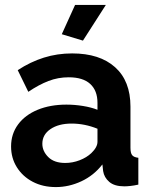

<svg xmlns="http://www.w3.org/2000/svg" viewBox="-20 -750 614 780"><path d="M25 -155Q25 -206 53.5 -244.5Q82 -283 133 -304Q184 -325 250 -325Q283 -325 317 -319.5Q351 -314 376 -304V-332Q376 -382 346.5 -409Q317 -436 259 -436Q216 -436 177 -421Q138 -406 95 -377L52 -465Q104 -499 158.5 -516Q213 -533 273 -533Q385 -533 447.5 -477Q510 -421 510 -317V-150Q510 -128 517 -119.5Q524 -111 542 -109V0Q524 4 509.5 5.5Q495 7 485 7Q445 7 424 -11Q403 -29 399 -55L396 -82Q361 -37 310.5 -13.5Q260 10 207 10Q154 10 113 -11.5Q72 -33 48.5 -70.5Q25 -108 25 -155ZM351 -128Q376 -152 376 -174V-227Q324 -248 271 -248Q218 -248 185 -225.5Q152 -203 152 -166Q152 -136 176 -112Q200 -88 245 -88Q275 -88 303.5 -99Q332 -110 351 -128ZM317 -585 231 -611 285 -730H410Z"/></svg>

Font: Raleway
Style: Bold
Weight: 700
Designer: Matt McInerney, Pablo Impallari, Rodrigo Fuenzalida
Foundry: Matt McInerney, Pablo Impallari, Rodrigo Fuenzalida
Version: Version 4.026